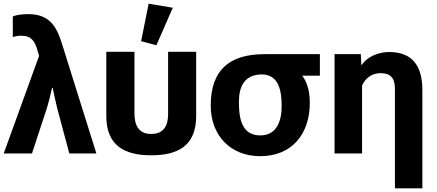

<svg xmlns="http://www.w3.org/2000/svg" viewBox="-29 -833 2369 1042"><path d="M-8.8 0H144.5L225.1 -245.1C236.3 -281.2 245.6 -318.8 253.4 -356H256.8C264.6 -319.8 272.5 -282.2 281.2 -246.6L347.2 0H494.1L306.6 -597.7C275.9 -696.8 234.4 -756.3 124 -756.3C98.6 -756.3 64 -753.9 40.5 -743.7V-632.3C55.2 -636.7 69.8 -639.2 85.9 -639.2C141.6 -639.2 159.7 -607.9 172.4 -565.9L183.1 -529.8Z M791.5 9.8C936.5 9.8 1035.6 -41.5 1035.6 -203.1V-551.8H883.3V-213.4C883.3 -151.4 859.9 -106 791.5 -106C721.7 -106 700.7 -155.8 700.7 -218.3V-551.8H547.9V-203.1C547.9 -42.5 647 9.8 791.5 9.8ZM819.8 -587.4 908.7 -791 777.8 -813 736.8 -609.4Z M1383.3 14.6C1557.1 14.6 1652.3 -107.9 1652.3 -273.9C1652.3 -330.6 1641.6 -381.3 1611.3 -422.4H1707V-539.1H1407.2C1214.4 -539.1 1114.7 -452.1 1114.7 -260.3C1114.7 -98.6 1220.7 14.6 1383.3 14.6ZM1383.3 -98.1C1278.3 -98.1 1267.6 -199.2 1267.6 -280.8C1267.6 -364.7 1298.8 -429.2 1393.6 -429.2C1489.3 -427.2 1499.5 -329.6 1499.5 -256.3C1499.5 -179.7 1475.1 -98.1 1383.3 -98.1Z M2114.3 189H2263.2V-345.2C2263.2 -469.2 2213.4 -550.8 2083 -550.8C2029.3 -550.8 1965.3 -527.8 1935.1 -481.4H1932.1L1929.2 -539.1H1786.6V0H1936V-368.2C1952.6 -408.2 1989.7 -436 2035.2 -436C2093.8 -436 2114.3 -406.2 2114.3 -350.6Z"/></svg>

Font: Winston ExtraBold
Style: Regular
Weight: 800
Designer: Vernon Adams, Kim Jin-seong, David Berlow, Cristiano Sobral
Foundry: The Winston Project Authors
Version: Version 3.004